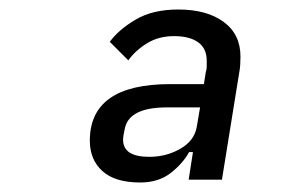

<svg xmlns="http://www.w3.org/2000/svg" viewBox="-20 -730 640 404"><path d="M377 -352 386 -410H378Q364 -385 338.5 -365.5Q313 -346 275 -346Q222 -346 195.5 -370Q169 -394 169 -434Q169 -553 338 -553H409L413 -578Q415 -584 415 -590.5Q415 -597 415 -602Q415 -628 397 -641Q379 -654 346 -654Q314 -654 289.5 -639Q265 -624 250 -603L211 -642Q229 -667 265 -688.5Q301 -710 355 -710Q415 -710 450.5 -684Q486 -658 486 -611Q486 -604 485.5 -594.5Q485 -585 483 -575L447 -352ZM331 -504Q253 -504 243 -461Q239 -444 239 -436Q239 -400 294 -400Q330 -400 359.5 -417Q389 -434 394 -463L401 -504Z"/></svg>

Font: IBM Plex Mono Text
Style: Italic
Weight: 450
Italic angle: -9°
Monospace: yes
Designer: Mike Abbink, Paul van der Laan, Pieter van Rosmalen
Foundry: Bold Monday
Version: Version 2.1